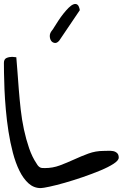

<svg xmlns="http://www.w3.org/2000/svg" viewBox="-20 -963 646 983"><path d="M0 -640.6Q0 -660.2 13.2 -666Q26.4 -671.9 42 -671.9Q44.9 -671.9 53.2 -670.9Q61.5 -669.9 63.5 -669.9Q66.4 -639.6 69.3 -597.2Q72.3 -554.7 76.2 -505.4Q80.1 -456.1 85.9 -403.3Q91.8 -350.6 102.5 -300.3Q113.3 -250 128.9 -204.6Q144.5 -159.2 167 -126Q171.9 -117.2 176.3 -112.8Q180.7 -108.4 185.1 -106Q189.5 -103.5 195.3 -103Q201.2 -102.5 210 -102.5Q250 -102.5 286.6 -116.2Q323.2 -129.9 359.4 -146.5Q395.5 -163.1 432.6 -176.8Q469.7 -190.4 510.7 -190.4Q519.5 -190.4 533.2 -190.9Q546.9 -191.4 558.6 -189.5Q570.3 -187.5 579.1 -179.7Q587.9 -171.9 587.9 -156.2Q587.9 -141.6 561.5 -124.5Q535.2 -107.4 494.1 -90.3Q453.1 -73.2 404.8 -56.6Q356.4 -40 312 -27.3Q267.6 -14.6 233.4 -7.3Q199.2 0 188.5 0Q153.3 0 126.5 -23.9Q99.6 -47.9 79.6 -88.4Q59.6 -128.9 45.9 -181.2Q32.2 -233.4 23.4 -290Q14.6 -346.7 9.8 -402.3Q4.9 -458 2.9 -505.9Q1 -553.7 0.5 -589.8Q0 -626 0 -640.6ZM388.7 -911.1 283.2 -754.9Q271.5 -741.2 259.8 -743.2Q248 -745.1 241.7 -754.4Q235.4 -763.7 234.9 -777.8Q234.4 -792 245.1 -805.7Q248 -808.6 251.5 -814Q254.9 -819.3 255.9 -821.3Q265.6 -836.9 278.3 -856.4Q291 -876 304.7 -893.1Q318.4 -910.2 331.5 -923.3Q344.7 -936.5 356.4 -940.9Q368.2 -945.3 376.5 -939Q384.8 -932.6 388.7 -911.1Z"/></svg>

Font: Gloria Hallelujah
Style: Regular
Weight: 400
Designer: Kimberly Geswein
Foundry: Kimberly Geswein
Version: Version 1.004 2010